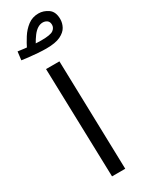

<svg xmlns="http://www.w3.org/2000/svg" viewBox="-254 -946 750 982"><g transform="rotate(-30 121.0 -455.0)"><path d="M87 0 69 -644H148L165 0ZM123 -734Q103 -734 74 -736Q45 -738 20 -741Q-5 -744 -18 -746L-12 -795Q2 -793 26 -790Q50 -787 76 -785Q102 -783 123 -783Q176 -783 192.5 -795Q209 -807 209 -825Q209 -843 198 -851Q187 -859 173 -859Q157 -859 142 -849.5Q127 -840 113.5 -822Q100 -804 86 -779L35 -780Q49 -809 68 -839Q87 -869 114 -889.5Q141 -910 177 -910Q207 -910 233.5 -891.5Q260 -873 260 -829Q260 -806 248.5 -784.5Q237 -763 207.5 -748.5Q178 -734 123 -734Z"/></g></svg>

Font: Noto Sans Arabic SemiCondensed
Style: Regular
Weight: 400
Width: 4
Designer: Monotype Design Team, Nadine Chahine, Nizar Qandah and Khaled Hosny
Foundry: Monotype Imaging Inc.
Version: Version 2.012